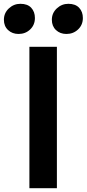

<svg xmlns="http://www.w3.org/2000/svg" viewBox="-58 -989 455 1009"><path d="M96.5 0V-743H241V0ZM39.5 -810.5Q6.5 -810.5 -15.5 -831Q-37.5 -851.5 -37.5 -885Q-37.5 -920.5 -11.5 -944.8Q14.5 -969 49 -969Q87 -969 106.2 -948Q125.5 -927 125.5 -894.5Q125.5 -858 100.5 -834.2Q75.5 -810.5 39.5 -810.5ZM291 -810.5Q258 -810.5 236.2 -831Q214.5 -851.5 214.5 -885Q214.5 -920.5 240.5 -944.8Q266.5 -969 301 -969Q338.5 -969 358 -948Q377.5 -927 377.5 -894.5Q377.5 -858 352.2 -834.2Q327 -810.5 291 -810.5Z"/></svg>

Font: Merriweather Sans SemiBold
Style: Regular
Weight: 600
Designer: Eben Sorkin
Foundry: Eben Sorkin
Version: Version 2.001